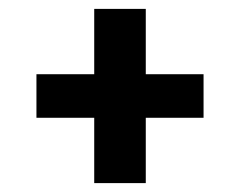

<svg xmlns="http://www.w3.org/2000/svg" viewBox="-20 -556 540 432"><path d="M308 -144H192V-291H62V-389H192V-536H308V-389H438V-291H308Z"/></svg>

Font: Iosevka Curly Slab Extrabold
Style: Regular
Weight: 800
Monospace: yes
Designer: Belleve Invis
Foundry: Belleve Invis
Version: Version 22.1.2; ttfautohint (v1.8.4)